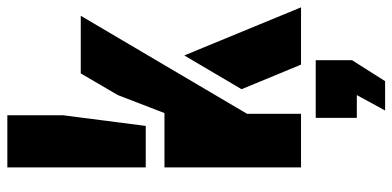

<svg xmlns="http://www.w3.org/2000/svg" viewBox="-293 -547 1069 523"><g transform="rotate(-90 241.5 -285.5)"><path d="M47 -423V-800H189V-648L160 -423ZM47 0V-372H195L244 -499L303 -600H460L193 -147V0ZM260 -162 352 -318 483 0H327ZM202 229 244 152H182V40H339V139L282 229Z"/></g></svg>

Font: Big Shoulders Stencil Text Black
Style: Regular
Weight: 900
Designer: Patric King
Foundry: XO Type Co
Version: Version 1.000